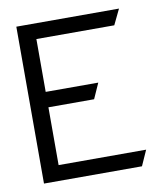

<svg xmlns="http://www.w3.org/2000/svg" viewBox="-69 -633 592 687"><g transform="rotate(-10 227.0 -290.0)"><path d="M392 -5 417 -61H99V-271H265L290 -327H99V-519H382L409 -575H36V-5Z"/></g></svg>

Font: Charger Pro
Style: LitNar
Weight: 300
Designer: Jasper
Foundry: Cannot Into Space Fonts
Version: Version 1.09